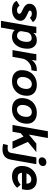

<svg xmlns="http://www.w3.org/2000/svg" viewBox="1477 -2263 1024 4026"><g transform="rotate(90 1989.0 -250.0)"><path d="M-4 -89 95 -149Q108 -124 132.5 -109.5Q157 -95 185 -95Q223 -95 244.5 -108Q266 -121 266 -144Q266 -161 249.5 -175.5Q233 -190 197 -205Q124 -236 89.5 -272Q55 -308 55 -353Q55 -426 110.5 -468Q166 -510 262 -510Q324 -510 370.5 -488Q417 -466 439 -426L347 -365Q319 -405 261 -405Q231 -405 214.5 -394Q198 -383 198 -363Q198 -350 213.5 -340Q229 -330 281 -308Q348 -280 379.5 -247Q411 -214 411 -173Q411 -119 382 -77.5Q353 -36 300 -13Q247 10 179 10Q111 10 60 -17.5Q9 -45 -4 -89Z M519 -365Q534 -454 538 -500H673Q671 -475 665 -438H667Q715 -510 821 -510Q901 -510 949 -457.5Q997 -405 997 -317Q997 -222 965.5 -147.5Q934 -73 877.5 -31.5Q821 10 747 10Q701 10 664 -4.5Q627 -19 608 -46H605L554 242H412ZM854 -304Q854 -351 834 -376.5Q814 -402 777 -402Q728 -402 693 -374Q658 -346 650 -301L631 -194Q630 -189 630 -179Q630 -144 658 -119.5Q686 -95 726 -95Q763 -95 792 -121.5Q821 -148 837.5 -195.5Q854 -243 854 -304Z M1093 -378Q1108 -465 1111 -500H1246Q1243 -451 1235 -412L1233 -402H1237Q1264 -451 1319.5 -480.5Q1375 -510 1438 -510Q1452 -510 1468 -507L1449 -396Q1447 -397 1429 -397Q1378 -397 1329.5 -371Q1281 -345 1247.5 -302Q1214 -259 1205 -209L1168 0H1026Z M1447 -194Q1447 -288 1485.5 -359.5Q1524 -431 1594 -470.5Q1664 -510 1756 -510Q1862 -510 1923 -455.5Q1984 -401 1984 -306Q1984 -212 1945.5 -140.5Q1907 -69 1837.5 -29.5Q1768 10 1676 10Q1570 10 1508.5 -44.5Q1447 -99 1447 -194ZM1841 -292Q1841 -345 1814 -375Q1787 -405 1740 -405Q1697 -405 1663 -379.5Q1629 -354 1609.5 -309Q1590 -264 1590 -208Q1590 -156 1617 -125.5Q1644 -95 1691 -95Q1734 -95 1768 -120.5Q1802 -146 1821.5 -191Q1841 -236 1841 -292Z M2033 -194Q2033 -288 2071.5 -359.5Q2110 -431 2180 -470.5Q2250 -510 2342 -510Q2448 -510 2509 -455.5Q2570 -401 2570 -306Q2570 -212 2531.5 -140.5Q2493 -69 2423.5 -29.5Q2354 10 2262 10Q2156 10 2094.5 -44.5Q2033 -99 2033 -194ZM2427 -292Q2427 -345 2400 -375Q2373 -405 2326 -405Q2283 -405 2249 -379.5Q2215 -354 2195.5 -309Q2176 -264 2176 -208Q2176 -156 2203 -125.5Q2230 -95 2277 -95Q2320 -95 2354 -120.5Q2388 -146 2407.5 -191Q2427 -236 2427 -292Z M2951 -323 3097 0H2942L2840 -231L2770 -173L2739 0H2597L2728 -742H2870L2798 -344L2987 -500H3165Z M3275 -614Q3275 -657 3304.5 -683.5Q3334 -710 3381 -710Q3415 -710 3436.5 -691.5Q3458 -673 3458 -644Q3458 -601 3428.5 -574.5Q3399 -548 3352 -548Q3318 -548 3296.5 -566.5Q3275 -585 3275 -614ZM2994 196 3019 98Q3050 102 3090 102Q3169 102 3181 35L3276 -500H3418L3324 32Q3308 122 3253.5 166Q3199 210 3104 210Q3077 210 3046 206Q3015 202 2994 196Z M3959 -310Q3959 -277 3952 -243L3943 -198H3599Q3605 -109 3698 -109Q3741 -109 3775.5 -123Q3810 -137 3848 -171L3912 -99Q3874 -49 3809.5 -19.5Q3745 10 3674 10Q3573 10 3514.5 -44Q3456 -98 3456 -192Q3456 -284 3493.5 -356.5Q3531 -429 3599 -469.5Q3667 -510 3753 -510Q3850 -510 3904.5 -456Q3959 -402 3959 -310ZM3826 -299Q3826 -394 3737 -394Q3694 -394 3660.5 -367.5Q3627 -341 3611 -293H3826Z"/></g></svg>

Font: Sarabun ExtraBold
Style: Italic
Weight: 800
Italic angle: -10°
Designer: Suppakit Chalermlarp | Katatrad Co.,Ltd.
Foundry: Cadson Demak Co.,Ltd.
Version: Version 1.000; ttfautohint (v1.6)